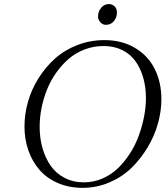

<svg xmlns="http://www.w3.org/2000/svg" viewBox="-20 -906 805 934"><path d="M99.1 -291Q99.1 -351.1 116.2 -411.1Q133.3 -471.2 167 -524.9Q200.7 -578.6 246.8 -620.4Q293 -662.1 355.5 -686.5Q418 -710.9 487.8 -710.9Q573.7 -710.9 637.5 -672.6Q701.2 -634.3 733.2 -569.6Q765.1 -504.9 765.1 -422.9Q765.1 -365.7 748.5 -305.7Q731.9 -245.6 698.5 -189.7Q665 -133.8 619.9 -89.6Q574.7 -45.4 512.7 -18.8Q450.7 7.8 381.8 7.8Q315.9 7.8 262 -15.4Q208 -38.6 172.6 -79.1Q137.2 -119.6 118.2 -173.8Q99.1 -228 99.1 -291ZM172.9 -289.1Q172.9 -234.4 186.5 -186Q200.2 -137.7 226.3 -100.1Q252.4 -62.5 294.2 -40.8Q335.9 -19 388.2 -19Q435.5 -19 478.3 -37.6Q521 -56.2 553.5 -87.4Q585.9 -118.7 612.3 -159.7Q638.7 -200.7 655.3 -246.6Q671.9 -292.5 680.9 -338.9Q689.9 -385.3 689.9 -428.2Q689.9 -481 677.2 -526.4Q664.6 -571.8 639.9 -606.9Q615.2 -642.1 575.2 -662.1Q535.2 -682.1 483.9 -682.1Q435.5 -682.1 391.8 -665.5Q348.1 -648.9 314.7 -620.1Q281.2 -591.3 253.9 -553Q226.6 -514.6 209 -470.9Q191.4 -427.2 182.1 -380.9Q172.9 -334.5 172.9 -289.1ZM457 -826.2Q457 -850.1 472.2 -868.2Q487.3 -886.2 509.8 -886.2Q525.9 -886.2 537.4 -875.2Q548.8 -864.3 548.8 -845.2Q548.8 -820.3 533.7 -802.7Q518.6 -785.2 495.1 -785.2Q479 -785.2 468 -797.9Q457 -810.5 457 -826.2Z"/></svg>

Font: Dehuti
Style: Italic
Weight: 400
Version: Version 1.2